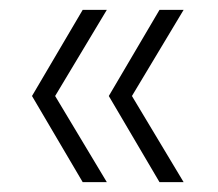

<svg xmlns="http://www.w3.org/2000/svg" viewBox="-20 -490 443 390"><path d="M304 -120 201 -295 304 -470H353L248 -295L353 -120ZM148 -120 45 -295 148 -470H197L92 -295L197 -120Z"/></svg>

Font: DM Sans 17pt ExtraLight
Style: Regular
Weight: 250
Version: Version 4.004;gftools[0.9.30]